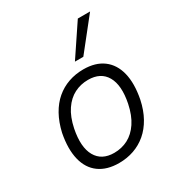

<svg xmlns="http://www.w3.org/2000/svg" viewBox="-177 -863 923 990"><g transform="rotate(-30 284.5 -368.0)"><path d="M245 8Q173 8 127 -25.5Q81 -59 65.5 -122.5Q50 -186 67 -274Q80 -331 104 -374Q128 -417 161.5 -445.5Q195 -474 236.5 -488.5Q278 -503 325 -503Q397 -503 442.5 -469Q488 -435 503.5 -372Q519 -309 502 -221Q490 -164 466 -121Q442 -78 408.5 -49.5Q375 -21 333.5 -6.5Q292 8 245 8ZM249 -50Q294 -50 331.5 -69.5Q369 -89 396.5 -130Q424 -171 437 -234Q457 -334 425.5 -389Q394 -444 319 -444Q275 -444 237.5 -425Q200 -406 172.5 -365.5Q145 -325 132 -262Q112 -161 143.5 -105.5Q175 -50 249 -50ZM308 -559 432 -744H505L358 -559Z"/></g></svg>

Font: Nunito Sans 7pt SemiCondensed Light
Style: Italic
Weight: 300
Width: 4
Italic angle: -9°
Designer: Vernon Adams
Foundry: Vernon Adams
Version: Version 3.101;gftools[0.9.27]